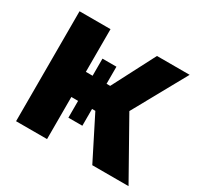

<svg xmlns="http://www.w3.org/2000/svg" viewBox="-149 -879 1094 1059"><g transform="rotate(30 398.0 -350.0)"><path d="M556.2 0 420.9 -268.1H399.9V-161.1H311V-268.1H268.1V0H70.8V-700.2H268.1V-428.2H311V-537.1H399.9V-428.2H422.9L564 -700.2H772L584 -360.8L787.1 0Z"/></g></svg>

Font: Montserrat ExtraBold
Style: Regular
Weight: 800
Designer: Julieta Ulanovsky
Foundry: Julieta Ulanovsky
Version: Version 9.000